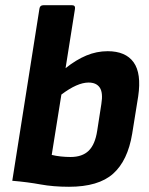

<svg xmlns="http://www.w3.org/2000/svg" viewBox="-20 -703 571 735"><path d="M244 12Q184 12 135 3Q86 -6 27 -11L131 -670Q133 -683 146 -683H256Q269 -683 267 -669L231 -442Q271 -474 310.5 -490.5Q350 -507 392 -507Q461 -507 491.5 -464.5Q522 -422 509 -334L486 -191Q469 -88 413 -38Q357 12 244 12ZM178 -110Q194 -106 213 -104Q232 -102 250 -102Q295 -102 319.5 -126Q344 -150 352 -202L368 -305Q375 -348 362 -367.5Q349 -387 319 -387Q276 -387 215 -341Z"/></svg>

Font: Sofia Sans ExtraBold
Style: Italic
Weight: 800
Italic angle: -9°
Designer: Botio Nikoltchev, Ani Petrova
Foundry: lettersoup
Version: Version 4.100; ttfautohint (v1.8.4.7-5d5b)